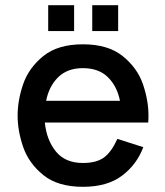

<svg xmlns="http://www.w3.org/2000/svg" viewBox="-20 -708 635 741"><path d="M153 -235Q160 -167 196 -123Q232 -79 300 -79Q352 -79 381 -100Q410 -121 433 -172L533 -140Q508 -73 451 -30Q394 13 300 13Q203 13 147 -32.5Q91 -78 69.5 -140.5Q48 -203 48 -262Q48 -321 69.5 -383.5Q91 -446 147 -491.5Q203 -537 300 -537Q397 -537 453.5 -491.5Q510 -446 531.5 -383.5Q553 -321 553 -262Q553 -245 552 -235ZM158 -319H443Q432 -375 396.5 -410Q361 -445 300 -445Q240 -445 204.5 -410Q169 -375 158 -319ZM266 -588H166V-688H266ZM436 -588H336V-688H436Z"/></svg>

Font: Shippori Antique
Style: Regular
Weight: 400
Designer: FONTDASU
Foundry: FONTDASU / Google Inc. / but / Adobe
Version: Version 2.001